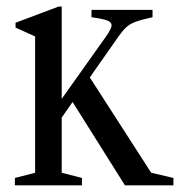

<svg xmlns="http://www.w3.org/2000/svg" viewBox="-20 -554 538 574"><path d="M24.5 0V-22L85 -37.5V-445L26.5 -471.5V-486L155.5 -534.5H164.5V-258.5L296 -443.5Q313.5 -468 313.5 -479Q313.5 -487.5 301.2 -492.5Q289 -497.5 253.5 -502.5V-524.5H436V-502.5Q404 -495.5 386.5 -489.2Q369 -483 358.2 -473.2Q347.5 -463.5 335 -446L248.5 -322.5L432 -37.5L498.5 -22V0H353.5L197 -249L164.5 -202.5V-37.5L225 -22V0Z"/></svg>

Font: Libre Caslon Condensed
Style: Regular
Weight: 400
Designer: Pablo Impallari, Rodrigo Fuenzalida, Katja Schimmel, Ertekin Erdin
Foundry: Pablo Impallari, Rodrigo Fuenzalida
Version: Version 2.000; ttfautohint (v1.8.4.7-5d5b);gftools[0.9.33]